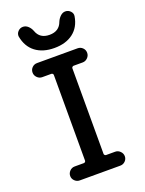

<svg xmlns="http://www.w3.org/2000/svg" viewBox="-174 -1040 849 1123"><g transform="rotate(-20 250.0 -479.0)"><path d="M73.2 -913.1Q71.3 -930.7 84 -944.3Q96.7 -958 115.2 -958Q132.8 -958 147 -944.8Q161.1 -931.6 168 -913.1Q186.5 -860.4 247.1 -860.4Q307.6 -860.4 326.2 -913.1Q334 -931.6 348.1 -944.8Q362.3 -958 378.9 -958Q397.5 -958 410.6 -944.3Q423.8 -930.7 420.9 -913.1Q410.2 -847.7 364.7 -813Q319.3 -778.3 247.6 -778.3Q175.8 -778.3 130.4 -813Q85 -847.7 73.2 -913.1ZM316.4 -642.6Q312.5 -642.6 308.6 -639.2Q304.7 -635.7 304.7 -631.8V-97.7Q304.7 -93.8 308.6 -90.3Q312.5 -86.9 316.4 -86.9H373Q390.6 -86.9 403.8 -73.7Q417 -60.5 417 -43Q417 -25.4 404.3 -12.7Q391.6 0 373 0H121.1Q103.5 0 90.3 -12.7Q77.1 -25.4 77.1 -43Q77.1 -60.5 89.8 -73.7Q102.5 -86.9 121.1 -86.9H177.7Q182.6 -86.9 186 -90.3Q189.5 -93.8 189.5 -97.7V-631.8Q189.5 -635.7 186 -639.2Q182.6 -642.6 177.7 -642.6H121.1Q103.5 -642.6 90.3 -655.8Q77.1 -668.9 77.1 -687Q77.1 -705.1 89.8 -717.8Q102.5 -730.5 121.1 -730.5H373Q391.6 -730.5 404.3 -717.8Q417 -705.1 417 -687Q417 -668.9 403.8 -655.8Q390.6 -642.6 373 -642.6Z"/></g></svg>

Font: Rounded-X Mgen+ 1mn medium
Style: Regular
Weight: 500
Designer: [Source Han Sans]
Ryoko NISHIZUKA  (kana & ideographs); Paul D. Hunt (Latin, Greek & Cyrillic); Wenlong ZHANG  (bopomofo
Version: Version 1.059.20150602